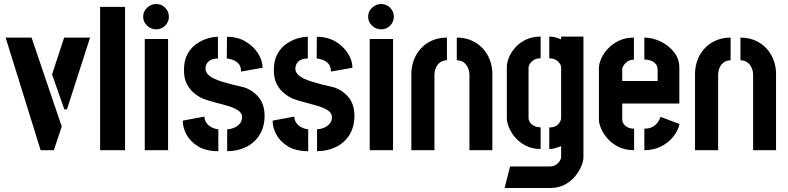

<svg xmlns="http://www.w3.org/2000/svg" viewBox="-20 -747 3919 955"><path d="M182 0 8 -560H137L287 -118L248 0ZM300 -203 239 -377 299 -560H428L313 -203Z M478 0V-713H602V0Z M700 0V-553H816V0ZM757 -601Q731 -601 711.5 -619.5Q692 -638 692 -664Q692 -690 711.5 -708.5Q731 -727 757 -727Q783 -727 801.5 -708.5Q820 -690 820 -664Q820 -638 801.5 -619.5Q783 -601 757 -601Z M1110 5V-104Q1125 -104 1142 -110.5Q1159 -117 1171.5 -130.5Q1184 -144 1184 -164Q1184 -185 1164 -198Q1144 -211 1114 -220Q1084 -229 1050.5 -237.5Q1017 -246 990 -256Q969 -265 947 -282.5Q925 -300 910 -328Q895 -356 895 -398Q895 -446 912.5 -478Q930 -510 957.5 -529Q985 -548 1013.5 -556Q1042 -564 1064 -564V-456Q1041 -456 1027 -448Q1013 -440 1007.5 -428.5Q1002 -417 1002 -406Q1002 -386 1021 -370.5Q1040 -355 1080.5 -342Q1121 -329 1184 -315Q1203 -311 1222 -300.5Q1241 -290 1258 -273Q1275 -256 1285.5 -231Q1296 -206 1296 -171Q1296 -116 1271 -76Q1246 -36 1203.5 -15.5Q1161 5 1110 5ZM1066 5Q1005 5 966 -18.5Q927 -42 908 -77Q889 -112 889 -147L997 -167Q997 -149 1007.5 -135Q1018 -121 1034 -113Q1050 -105 1066 -104ZM1179 -391Q1179 -419 1164.5 -432.5Q1150 -446 1133 -451Q1116 -456 1108 -456L1109 -564Q1162 -564 1201.5 -540.5Q1241 -517 1263.5 -481.5Q1286 -446 1286 -410Z M1557 5V-104Q1572 -104 1589 -110.5Q1606 -117 1618.5 -130.5Q1631 -144 1631 -164Q1631 -185 1611 -198Q1591 -211 1561 -220Q1531 -229 1497.5 -237.5Q1464 -246 1437 -256Q1416 -265 1394 -282.5Q1372 -300 1357 -328Q1342 -356 1342 -398Q1342 -446 1359.5 -478Q1377 -510 1404.5 -529Q1432 -548 1460.5 -556Q1489 -564 1511 -564V-456Q1488 -456 1474 -448Q1460 -440 1454.5 -428.5Q1449 -417 1449 -406Q1449 -386 1468 -370.5Q1487 -355 1527.5 -342Q1568 -329 1631 -315Q1650 -311 1669 -300.5Q1688 -290 1705 -273Q1722 -256 1732.5 -231Q1743 -206 1743 -171Q1743 -116 1718 -76Q1693 -36 1650.5 -15.5Q1608 5 1557 5ZM1513 5Q1452 5 1413 -18.5Q1374 -42 1355 -77Q1336 -112 1336 -147L1444 -167Q1444 -149 1454.5 -135Q1465 -121 1481 -113Q1497 -105 1513 -104ZM1626 -391Q1626 -419 1611.5 -432.5Q1597 -446 1580 -451Q1563 -456 1555 -456L1556 -564Q1609 -564 1648.5 -540.5Q1688 -517 1710.5 -481.5Q1733 -446 1733 -410Z M1819 0V-553H1935V0ZM1876 -601Q1850 -601 1830.5 -619.5Q1811 -638 1811 -664Q1811 -690 1830.5 -708.5Q1850 -727 1876 -727Q1902 -727 1920.5 -708.5Q1939 -690 1939 -664Q1939 -638 1920.5 -619.5Q1902 -601 1876 -601Z M2026 -379Q2026 -416 2038.5 -449Q2051 -482 2074.5 -507Q2098 -532 2130.5 -546Q2163 -560 2203 -560V-447Q2185 -447 2171 -438Q2157 -429 2149 -412Q2141 -395 2141 -373V0H2026ZM2315 -373Q2315 -393 2307.5 -410Q2300 -427 2286 -437Q2272 -447 2252 -447V-560Q2292 -560 2324.5 -546Q2357 -532 2380.5 -507Q2404 -482 2416.5 -449Q2429 -416 2429 -379V0H2315Z M2490 188 2517 81H2712Q2733 81 2746 72Q2759 63 2765 52Q2771 41 2771 36V-20Q2764 -18 2755 -14.5Q2746 -11 2735.5 -8.5Q2725 -6 2712 -6V-113Q2732 -113 2744.5 -120Q2757 -127 2764 -138.5Q2771 -150 2771 -160V-411Q2771 -421 2764 -431.5Q2757 -442 2744 -449.5Q2731 -457 2712 -457V-565Q2724 -565 2734.5 -563Q2745 -561 2754.5 -557.5Q2764 -554 2771 -551V-565H2882V36Q2882 54 2871.5 79.5Q2861 105 2840.5 130Q2820 155 2789 171.5Q2758 188 2717 188ZM2669 -6Q2626 -6 2594 -23Q2562 -40 2541.5 -64.5Q2521 -89 2511 -114.5Q2501 -140 2501 -158V-416Q2501 -435 2511 -460Q2521 -485 2541.5 -509Q2562 -533 2594 -549Q2626 -565 2669 -565V-457Q2648 -457 2635 -448.5Q2622 -440 2615.5 -429.5Q2609 -419 2609 -413V-159Q2609 -150 2615.5 -139.5Q2622 -129 2635 -121.5Q2648 -114 2669 -114Z M3134 0Q3090 0 3057.5 -16Q3025 -32 3003 -56.5Q2981 -81 2970 -107Q2959 -133 2959 -152V-409Q2959 -429 2970 -454.5Q2981 -480 3003 -504Q3025 -528 3057.5 -544Q3090 -560 3133 -560V-450Q3115 -450 3102.5 -442Q3090 -434 3082.5 -422.5Q3075 -411 3075 -401V-344H3251V-400Q3251 -418 3241 -429.5Q3231 -441 3216 -446Q3201 -451 3185 -451V-560Q3225 -560 3265 -541Q3305 -522 3332 -488.5Q3359 -455 3359 -410V-232H3075V-152Q3075 -143 3081 -132.5Q3087 -122 3100.5 -114.5Q3114 -107 3134 -107ZM3185 0V-107Q3209 -107 3225 -115.5Q3241 -124 3251 -137.5Q3261 -151 3265 -166L3360 -130Q3353 -98 3329.5 -68Q3306 -38 3269 -19Q3232 0 3185 0Z M3437 -379Q3437 -416 3449.5 -449Q3462 -482 3485.5 -507Q3509 -532 3541.5 -546Q3574 -560 3614 -560V-447Q3596 -447 3582 -438Q3568 -429 3560 -412Q3552 -395 3552 -373V0H3437ZM3726 -373Q3726 -393 3718.5 -410Q3711 -427 3697 -437Q3683 -447 3663 -447V-560Q3703 -560 3735.5 -546Q3768 -532 3791.5 -507Q3815 -482 3827.5 -449Q3840 -416 3840 -379V0H3726Z"/></svg>

Font: Stick No Bills ExtraLight
Style: Bold
Weight: 700
Version: Version 2.000